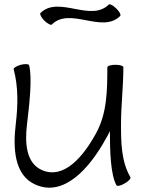

<svg xmlns="http://www.w3.org/2000/svg" viewBox="-20 -848 671 898"><path d="M222 -733C307 -818 457 -689 542 -773C547 -778 539 -794 524 -808C509 -823 494 -831 489 -827C404 -742 254 -871 169 -787C165 -782 173 -766 187 -752C202 -737 218 -729 222 -733ZM44 -524C66 -441 64 -355 54 -270C40 -156 46 -29 145 15C277 75 398 -58 476 -201C483 -212 488 -223 494 -235C494 -142 497 -30 525 19C528 24 545 21 563 10C581 0 593 -13 590 -19C547 -93 546 -181 546 -267C546 -356 557 -444 557 -533C557 -540 541 -545 520 -545C499 -545 482 -540 482 -533C482 -428 481 -319 430 -226C369 -114 278 -7 175 -53C102 -86 96 -179 106 -264C117 -357 132 -484 116 -543C115 -549 97 -550 77 -545C57 -539 42 -530 44 -524Z"/></svg>

Font: Nupuram Light
Style: Regular
Weight: 300
Designer: Santhosh Thottingal (santhosh.thottingal@gmail.com)
Foundry: SMC
Version: Version 1.000